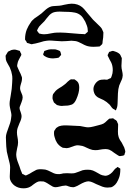

<svg xmlns="http://www.w3.org/2000/svg" viewBox="-20 -973 707 1042"><path d="M214 -679Q215 -683 219 -691Q219 -695 220 -696Q224 -698 234 -701Q244 -705 256.5 -705.5Q269 -706 281 -705Q286 -704 291 -702Q296 -700 299 -699Q300 -699 302.5 -697.5Q305 -696 306 -695Q307 -694 308.5 -689.5Q310 -685 310 -684L312 -675Q312 -674 309.5 -672Q307 -670 306 -669Q302 -662 298 -660Q296 -659 293 -659Q290 -659 288 -658Q276 -656 268 -656Q242 -656 225 -667Q215 -672 214 -679ZM633 -57V-55Q633 -26 626 -8Q622 4 613 19Q604 32 598 35Q597 36 593.5 38.5Q590 41 587 42Q584 44 574 44Q570 45 563 45Q549 45 535.5 40Q522 35 502 26Q498 24 485.5 18Q473 12 461 11Q442 11 410 30Q401 36 387 41Q385 41 383.5 42Q382 43 380 43H376Q363 43 351 38Q349 37 344.5 35.5Q340 34 338 34H335Q329 34 327 35Q320 35 306 39Q290 43 282 43Q273 43 266 39.5Q259 36 251 30.5Q243 25 236 21Q226 15 217 12Q211 11 198 11Q189 11 180.5 15.5Q172 20 160 29Q150 38 141 42Q127 49 107 49Q80 49 60 35Q42 22 35 2Q33 -4 33 -16Q33 -31 34 -38Q35 -47 35 -65Q35 -82 25 -116Q19 -138 17 -150Q15 -162 14 -178Q13 -194 13 -200Q12 -209 12 -228Q12 -239 16.5 -253Q21 -267 26 -280Q31 -292 35 -305.5Q39 -319 40 -329Q42 -341 42 -346Q42 -354 40 -363Q38 -372 37 -376Q36 -380 34 -390.5Q32 -401 32 -410Q32 -420 34.5 -433.5Q37 -447 38 -454Q45 -492 46 -523Q47 -531 47 -546Q47 -561 45 -568Q43 -584 33 -607Q29 -615 21.5 -627.5Q14 -640 12 -649Q11 -652 11.5 -655Q12 -658 11 -661Q11 -663 10.5 -666.5Q10 -670 11 -672Q12 -674 17 -682L23 -692Q25 -694 28 -695Q31 -696 33 -697Q42 -702 44 -702Q52 -704 56 -704Q66 -704 73 -701Q86 -698 87 -697Q89 -695 89.5 -692Q90 -689 92 -687Q93 -685 94.5 -682Q96 -679 96 -677Q96 -673 90 -664Q87 -658 81.5 -647.5Q76 -637 75 -628Q73 -620 73 -614L77 -604L86 -584Q94 -569 95 -564L99 -554Q101 -539 94 -519Q93 -516 91 -508.5Q89 -501 89 -494Q89 -487 92 -479Q95 -471 96 -469Q103 -455 103 -445Q103 -434 97 -419Q91 -404 89 -398Q88 -396 87 -393Q86 -390 86 -387Q86 -379 92 -365Q93 -362 95 -355Q97 -348 97 -342Q97 -327 86 -305Q79 -289 75.5 -278Q72 -267 72 -255Q72 -242 75 -228Q76 -224 77 -215.5Q78 -207 78 -200Q78 -186 73 -168Q68 -143 68 -136Q68 -117 76 -95.5Q84 -74 86 -69Q92 -49 97 -39Q100 -30 101 -29L109 -26Q116 -21 119 -21Q122 -21 126 -23Q130 -25 132 -26Q138 -28 155 -39Q174 -50 177 -51Q190 -56 212 -54Q227 -54 240 -48Q246 -46 259 -39Q272 -32 280 -30Q286 -28 302 -28Q306 -28 312.5 -29.5Q319 -31 323 -32Q330 -33 344 -33Q352 -32 367 -32Q380 -32 387 -34Q395 -36 407 -41Q419 -46 428 -49Q440 -52 456 -52Q466 -52 471 -51Q484 -49 498 -41Q512 -33 516 -31Q525 -25 535 -22Q550 -19 551 -19Q570 -19 589 -38Q592 -41 596 -46.5Q600 -52 603 -55Q604 -57 612 -62Q617 -67 619 -67Q620 -67 623 -64Q624 -63 628 -61Q632 -59 633 -57ZM487 -489Q487 -504 496.5 -518Q506 -532 520 -538Q528 -541 541 -541Q546 -542 552 -541Q558 -540 563 -541L573 -546Q575 -547 577 -547.5Q579 -548 581 -549Q583 -551 586 -560Q592 -575 592 -592Q592 -617 583 -635Q580 -640 575.5 -648.5Q571 -657 568 -664Q567 -666 565.5 -668.5Q564 -671 564 -674L568 -682Q569 -684 570.5 -687.5Q572 -691 574 -692Q575 -693 579 -693Q581 -694 585.5 -695.5Q590 -697 593 -697Q594 -697 603 -694Q622 -688 631 -678Q633 -676 634.5 -672Q636 -668 637 -666L641 -658V-655Q641 -644 640 -634Q639 -624 639 -615Q639 -607 640 -601.5Q641 -596 642 -592Q646 -574 646 -564Q646 -560 644 -550Q642 -542 636 -530Q630 -518 627 -509Q621 -490 620 -466Q619 -442 619 -437Q619 -419 618 -410Q618 -408 617 -399Q616 -390 612 -382Q612 -380 610.5 -377.5Q609 -375 608 -374Q606 -374 601 -379Q599 -380 595.5 -381.5Q592 -383 591 -385Q587 -388 583 -394.5Q579 -401 575 -405Q559 -421 542 -430Q535 -434 522.5 -439Q510 -444 504 -450Q496 -456 491.5 -467.5Q487 -479 487 -489ZM315 -503Q318 -505 322 -508Q326 -511 330 -514Q337 -519 342.5 -525Q348 -531 355 -536Q356 -537 358.5 -539Q361 -541 364 -542Q366 -543 370 -542.5Q374 -542 376 -542Q377 -542 380 -542.5Q383 -543 385 -542L393 -536Q394 -535 396.5 -533.5Q399 -532 401 -529Q410 -519 410 -497Q410 -470 394 -434Q385 -414 374 -408Q372 -406 368 -405Q364 -404 361 -403Q350 -399 326 -399Q315 -397 305 -399Q292 -402 289 -403Q288 -403 282 -409Q274 -415 272 -418Q271 -419 270.5 -422Q270 -425 269 -426Q268 -428 266.5 -432.5Q265 -437 265 -439V-443Q265 -455 268 -462L275 -471Q281 -480 289.5 -486.5Q298 -493 315 -503ZM660 -151Q660 -148 659 -145Q658 -142 657 -140L655 -132Q654 -130 646 -128Q630 -125 627 -126Q625 -127 617 -132Q617 -132 599 -144Q586 -155 572 -161Q562 -164 552 -164Q545 -164 536.5 -163Q528 -162 524 -161Q511 -158 497 -158Q481 -158 467 -164Q453 -170 451 -171Q435 -179 427 -181L409 -184Q398 -186 386 -182Q374 -178 372 -177Q352 -169 343 -169H340Q335 -169 332 -170Q325 -170 321 -171Q319 -172 316.5 -173.5Q314 -175 312 -176Q285 -193 276 -230Q273 -239 273 -251Q273 -259 274 -262L278 -268Q280 -270 282 -274Q284 -278 286 -279Q290 -282 295 -285Q300 -288 305 -289Q320 -294 354 -292L374 -291Q389 -291 415 -289Q423 -288 436 -285Q449 -282 458 -282Q471 -282 488 -286.5Q505 -291 513 -293Q534 -298 541 -302Q548 -305 565 -322Q571 -328 573 -329Q576 -330 585 -330L592 -331Q596 -331 603 -324Q609 -322 612 -318Q615 -316 617 -308Q618 -306 619.5 -303Q621 -300 621 -298V-294L620 -259Q620 -242 623 -233Q626 -219 640 -200Q650 -182 654 -173Q660 -155 660 -151ZM488 -719Q464 -719 448 -725Q437 -729 425 -736Q403 -748 390 -750Q376 -752 368 -752Q359 -752 341 -750L315 -749Q303 -749 283 -751Q278 -751 262.5 -752.5Q247 -754 234 -752Q220 -751 196 -743Q191 -742 180.5 -739Q170 -736 161 -735Q155 -733 150 -733Q148 -733 135 -738L127 -740Q125 -743 124 -745Q123 -747 123 -748Q122 -750 119.5 -752.5Q117 -755 116 -758V-762Q116 -788 125 -812Q135 -835 144 -847Q150 -857 154 -861Q166 -874 186 -886L205 -900Q210 -904 220 -913.5Q230 -923 239 -929Q248 -935 258 -938Q266 -940 279 -940.5Q292 -941 302 -942Q313 -943 328 -947Q356 -953 369 -953Q403 -953 426 -934Q434 -928 452 -905Q485 -866 485 -866L521 -831Q523 -829 527.5 -824Q532 -819 534 -814Q535 -811 537.5 -806Q540 -801 541 -798V-793Q541 -769 537 -749Q537 -747 536.5 -741.5Q536 -736 534 -733Q534 -733 531 -730Q522 -721 521 -721Q519 -720 510 -720ZM420 -888Q405 -901 387 -904.5Q369 -908 352.5 -908.5Q336 -909 331 -909L304 -910Q280 -910 266 -904Q256 -899 248.5 -891.5Q241 -884 233.5 -874Q226 -864 221 -858Q215 -851 202.5 -839.5Q190 -828 186 -818Q185 -816 183.5 -813Q182 -810 181 -807Q181 -805 186 -800Q191 -792 193 -791Q195 -790 200 -789.5Q205 -789 207 -788Q211 -787 219 -787Q235 -787 257 -792Q277 -796 288 -796Q320 -798 412 -789Q419 -788 434 -788Q435 -788 438 -787.5Q441 -787 442 -788Q444 -789 450 -795Q451 -796 452.5 -797Q454 -798 456 -800Q457 -802 456.5 -806Q456 -810 456 -812Q456 -821 452 -832.5Q448 -844 443 -855Q430 -879 420 -888Z"/></svg>

Font: Rubik-Burned
Style: Regular
Weight: 400
Designer: NaN (generative design), Hubert & Fischer (Rubik source font outlines)
Foundry: NaN, Hubert & Fischer
Version: Version 1.000